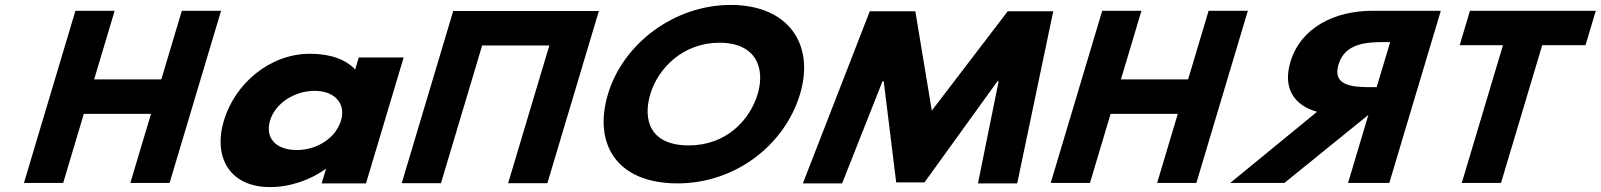

<svg xmlns="http://www.w3.org/2000/svg" viewBox="-20 -747 6520 782"><path d="M321.4 -283.2H595L510.9 -1.9H670.7L880.4 -703.1H720.6L637 -423.5H363.4L447 -703.1H287.2L77.5 -1.9H237.3Z M891.9 -256C847.1 -106 915.9 15 1079.9 15C1164.6 15 1246.5 -16 1305.1 -58H1307.5L1290.1 0H1470.6L1624.1 -513H1441.2L1426.5 -464C1387.9 -505 1325.9 -528 1242.4 -528C1078.3 -528 936.8 -406 891.9 -256ZM1079.9 -256C1101.2 -327 1180.3 -377 1261.3 -377C1341.2 -377 1390.1 -327 1368.9 -256C1348 -186 1272.7 -136 1189.2 -136C1102.1 -136 1059 -186 1079.9 -256Z M1943.8 -561.9H2217.4L2049.6 -0.9H2209.4L2419.1 -702.1H2259.3H1985.7H1825.9L1616.2 -0.9H1776Z M2456.2 -363.9C2395 -159.1 2493.6 -0.1 2739.1 -0.1C2978.3 -0.1 3177.2 -159.1 3238.5 -363.9C3299.7 -568.8 3188.9 -726.9 2956.4 -726.9C2725.5 -726.9 2517.5 -568.8 2456.2 -363.9ZM2628.8 -363.9C2660.1 -468.5 2761.3 -573 2910.4 -573C3060.6 -573 3097.2 -468.5 3065.9 -363.9C3034.6 -259.4 2939.6 -154.8 2785.3 -154.8C2626.9 -154.8 2597.5 -259.4 2628.8 -363.9Z M3963.1 0.1H4122.9L4269.8 -701.1H4084.4L3775.2 -296.5L3708 -701.1H3522.6L3250 0.1H3409.8L3574.2 -415.5H3579.4L3630.1 -4.1H3745.3L4042.2 -415.5H4047.3Z M4503.4 -283.2H4777L4692.9 -1.9H4852.7L5062.4 -703.1H4902.6L4819 -423.5H4545.4L4629 -703.1H4469.2L4259.5 -1.9H4419.3Z M5848.3 -703.1 5638.5 -1.9H5470.4L5553.3 -279L5211.2 -1.9H4990.6L5344.2 -291.7C5248.4 -318.9 5204.3 -389.5 5235.8 -494.9C5277 -632.6 5412.7 -703.1 5570.1 -703.1ZM5587.1 -392 5642 -575.6H5619.4C5546.3 -575.6 5457.6 -571.4 5431.5 -483.8C5405.3 -396.3 5491.4 -392 5564.4 -392Z M5925.1 -562.9H6101.5L5933.7 -1.9H6093.5L6261.3 -562.9H6437.6L6479.6 -703.1H5967Z"/></svg>

Font: Hussar
Style: BdSuprExtOblThree
Weight: 700
Foundry: Cannot Into Space Fonts
Version: Version 2.00